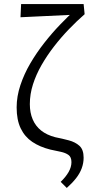

<svg xmlns="http://www.w3.org/2000/svg" viewBox="-20 -731 448 946"><path d="M309 195 279 165Q304 141 318 116.5Q332 92 332 68Q332 43 317.5 32.5Q303 22 279.5 17Q256 12 228 6Q176 -7 139 -32Q102 -57 82 -98.5Q62 -140 62 -202Q62 -256 80.5 -311.5Q99 -367 129.5 -419Q160 -471 198 -519.5Q236 -568 276 -609.5Q316 -651 351 -683L397 -661Q358 -627 319.5 -587Q281 -547 246.5 -502.5Q212 -458 185 -411Q158 -364 142.5 -315.5Q127 -267 127 -218Q127 -176 141 -143Q155 -110 182.5 -88Q210 -66 252 -55Q287 -48 319 -39.5Q351 -31 371.5 -12.5Q392 6 392 46Q392 73 382.5 98.5Q373 124 354.5 147.5Q336 171 309 195ZM81 -646 84 -711H392L397 -661Z"/></svg>

Font: Ysabeau Office
Style: Regular
Weight: 400
Designer: Christian Thalmann (Catharsis Fonts)
Version: Version 2.001;gftools[0.9.30]; featfreeze: tnum,lnum,ss02